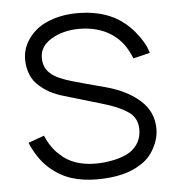

<svg xmlns="http://www.w3.org/2000/svg" viewBox="-46 -622 633 680"><g transform="rotate(-5 270.0 -282.0)"><path d="M437.5 -401Q414.5 -461.5 367.5 -491.8Q320.5 -522 255 -522Q198.5 -522 156 -497Q114.5 -472 114.5 -431.5Q114.5 -413.5 120.5 -399.5Q126.5 -385.5 139 -374.5Q151.5 -363.5 170.2 -355.2Q189 -347 214.5 -339.5Q238.5 -332.5 267.5 -324.8Q296.5 -317 332.5 -307.5Q407 -287 451.5 -247Q497 -206.5 497 -145Q497 -111 478 -76Q459.5 -41.5 428 -23Q371.5 14.5 272 14.5Q222.5 14.5 181.5 1.5Q140.5 -11.5 104 -43.5Q83 -62.5 67 -87Q51 -111.5 41.5 -135.5L98 -156Q117 -111 147 -85.5Q170 -63 202.2 -52.2Q234.5 -41.5 271 -41.5Q305.5 -41.5 339.5 -49Q373.5 -56.5 396 -71Q415.5 -84.5 426 -104.2Q436.5 -124 436.5 -148Q436.5 -190 404.5 -211.5Q388.5 -222.5 365.8 -232.5Q343 -242.5 312.5 -251L203 -283.5Q184.5 -288.5 169.5 -293.5Q154.5 -298.5 142.5 -304Q119 -314.5 97 -333.5Q74.5 -352 64.8 -377.5Q55 -403 55 -430Q55 -471 80 -505Q104.5 -539 143.5 -556Q192 -578 254 -578Q327 -578 381 -551Q421.5 -530.5 453 -493Q469 -474 480.2 -454.8Q491.5 -435.5 497 -415.5Z"/></g></svg>

Font: Russisch Sans Light
Style: Regular
Weight: 300
Designer: Michael Sharanda (font) & Cristiano Sobral (main changes)
Foundry: Michael Sharanda
Version: Version 2.00;September 8, 2020;FontCreator 13.0.0.2681 64-bi